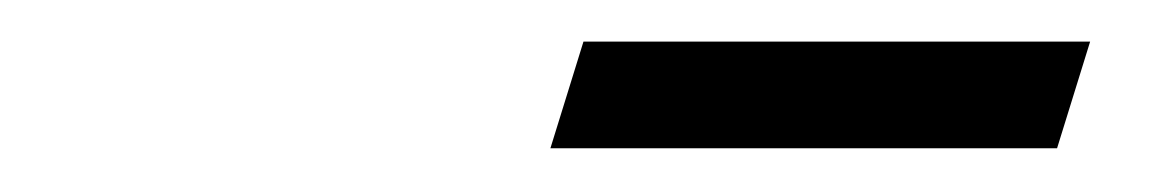

<svg xmlns="http://www.w3.org/2000/svg" viewBox="-20 -632 540 90"><path d="M238 -562.5 253.5 -612.5H491L475.5 -562.5Z"/></svg>

Font: Newsreader Text
Style: Italic
Weight: 400
Italic angle: -17°
Designer: Hugues Gentile
Foundry: Production Type
Version: Version 1.001